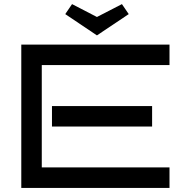

<svg xmlns="http://www.w3.org/2000/svg" viewBox="-20 -918 888 938"><path d="M808.1 0H84V-700.2H808.1V-600.1H184.1V-100.1H808.1ZM723.1 -299.8H233.9V-399.9H723.1ZM332 -897.9 453.6 -835 575.7 -897.9 608.9 -849.1 453.6 -745.1 298.8 -849.1Z"/></svg>

Font: Bruno Ace SC
Style: Regular
Weight: 400
Designer: Astigmatic (AOETI)
Foundry: Astigmatic (AOETI)
Version: Version 1.000